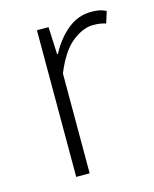

<svg xmlns="http://www.w3.org/2000/svg" viewBox="-83 -550 486 607"><g transform="rotate(-15 160.5 -246.0)"><path d="M92 0V-480H130L134 -391H137Q160 -435 194.5 -463.5Q229 -492 273 -492Q286 -492 297.5 -490Q309 -488 321 -482L309 -444Q299 -447 290.5 -448.5Q282 -450 267 -450Q235 -450 199.5 -422.5Q164 -395 136 -327V0Z"/></g></svg>

Font: Source Sans 3 Light
Style: Regular
Weight: 300
Designer: Paul D. Hunt
Foundry: Adobe
Version: Version 3.052;hotconv 1.1.0;makeotfexe 2.6.0